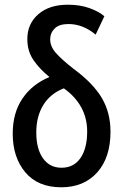

<svg xmlns="http://www.w3.org/2000/svg" viewBox="-20 -785 533 815"><path d="M240 10Q141 10 87.5 -53.5Q34 -117 34 -218Q34 -306 75.5 -367Q117 -428 190 -458Q148 -492 122 -530Q96 -568 96 -619Q96 -684 142.5 -724.5Q189 -765 268 -765Q320 -765 360 -750.5Q400 -736 423 -716L386 -638Q332 -683 271 -683Q231 -683 212 -664Q193 -645 193 -618Q193 -588 217 -560.5Q241 -533 292 -493Q375 -432 412 -369.5Q449 -307 449 -226Q449 -116 392.5 -53Q336 10 240 10ZM241 -73Q293 -73 321.5 -114Q350 -155 350 -227Q350 -284 324.5 -330Q299 -376 251 -410Q194 -388 164 -339.5Q134 -291 134 -223Q134 -153 162.5 -113Q191 -73 241 -73Z"/></svg>

Font: Noto Sans Condensed Medium
Style: Regular
Weight: 500
Width: 3
Designer: Monotype Design Team
Foundry: Monotype Imaging Inc.
Version: Version 2.013; ttfautohint (v1.8.4.7-5d5b)